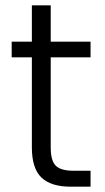

<svg xmlns="http://www.w3.org/2000/svg" viewBox="-20 -703 396 723"><path d="M171 -487V-148Q171 -98 190 -79Q209 -60 257 -60H321V0H246Q172 0 136 -34.5Q100 -69 100 -148V-487H24V-546H100V-683H171V-546H321V-487Z"/></svg>

Font: Poppins-tnum Light
Style: Regular
Weight: 300
Designer: Ninad Kale (Devanagari), Jonny Pinhorn (Latin)
Foundry: Indian Type Foundry
Version: Version 4.004